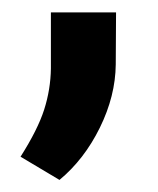

<svg xmlns="http://www.w3.org/2000/svg" viewBox="-20 -135 260 315"><path d="M77.6 160.2 13.7 122.1Q42 77.6 52.5 44.7Q63 11.7 63.5 -22.5V-114.7H170.4L169.9 -29.3Q169.4 22.5 143.8 74.5Q118.2 126.5 77.6 160.2Z"/></svg>

Font: Vazir Medium
Style: Medium
Weight: 500
Designer: Saber Rastikerdar
Foundry: Saber Rastikerdar
Version: Version 30.0.0